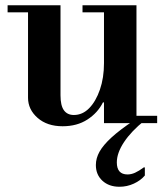

<svg xmlns="http://www.w3.org/2000/svg" viewBox="-20 -470 632 733"><path d="M219 12Q160 12 123.5 -20Q87 -52 87 -97V-435H211V-106Q211 -67 224 -49Q237 -31 262 -31Q295 -31 320.5 -57Q346 -83 361.5 -128Q377 -173 377 -229L397 -79H373Q353 -39 313.5 -13.5Q274 12 219 12ZM377 0V-28H580V0ZM9 -423V-450H211V-423ZM377 -16V-435H501V-16ZM295 -423V-450H501V-423ZM436 243Q396 243 371 220Q346 197 346 160Q346 134 360 109Q374 84 405.5 55Q437 26 491 -10H532Q481 31 453.5 72.5Q426 114 426 150Q426 196 467 196Q481 196 495.5 189.5Q510 183 529 169H533V200Q517 219 491 231Q465 243 436 243Z"/></svg>

Font: Libre Bodoni Medium
Style: Regular
Weight: 500
Designer: Pablo Impallari, Rodrigo Fuenzalida
Foundry: Impallari Type
Version: Version 2.005;gftools[0.9.23]